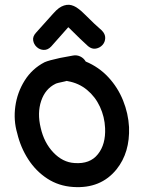

<svg xmlns="http://www.w3.org/2000/svg" viewBox="-20 -772 604 802"><path d="M285 9Q401 17 467 -65Q523 -135 519 -241Q516 -298 494 -352.5Q472 -407 432.5 -449.5Q393 -492 338 -515Q330 -529 315.5 -536Q301 -543 285 -540L231 -530Q184 -520 166 -512Q114 -485 83 -435.5Q52 -386 44 -327.5Q36 -269 52 -215Q66 -156 98 -106.5Q130 -57 177.5 -26Q225 5 285 9ZM291 -91Q242 -94 203 -135Q164 -176 150 -238Q135 -300 152 -350.5Q169 -401 212 -422Q217 -425 251 -432L259 -434Q261 -433 263 -433Q309 -425 343.5 -396.5Q378 -368 397.5 -326Q417 -284 419 -237Q422 -169 389 -128Q356 -86 291 -91ZM194 -578 264 -657 266 -658 272 -652Q319 -605 348 -579Q364 -566 380.5 -569Q397 -572 408 -584Q419 -596 419.5 -613Q420 -630 405 -645Q378 -668 333 -713Q317 -729 308 -735Q289 -750 269 -752Q247 -753 226 -738Q215 -730 201 -714L131 -636Q116 -620 118.5 -603.5Q121 -587 133.5 -575.5Q146 -564 163 -563.5Q180 -563 194 -578Z"/></svg>

Font: Balsamiq Sans
Style: Regular
Weight: 400
Designer: Michael Angeles
Foundry: Balsamiq SRL
Version: Version 1.020; ttfautohint (v1.8.4.7-5d5b);gftools[0.9.26]